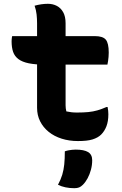

<svg xmlns="http://www.w3.org/2000/svg" viewBox="-20 -730 640 1010"><path d="M44 -540H479Q521 -540 536.5 -521.5Q552 -503 552 -453Q552 -442 551 -430.5Q550 -419 548.5 -409Q547 -399 545 -390H217Q166 -390 131.5 -397Q97 -404 77 -419Q57 -434 49 -457Q41 -480 41 -513Q41 -518 41.5 -523Q42 -528 42.5 -532.5Q43 -537 44 -540ZM546 -167Q548 -158 549 -147.5Q550 -137 550 -129Q550 -92 540 -66Q530 -40 512 -22Q504 -14 492.5 -7.5Q481 -1 466.5 3.5Q452 8 433 10Q414 12 390 12Q344 12 304.5 -0.5Q265 -13 236 -36.5Q207 -60 191 -92Q175 -124 175 -163Q175 -219 175 -274.5Q175 -330 175 -385.5Q175 -441 175 -497Q175 -553 175 -608Q175 -631 172.5 -654Q170 -677 162 -700Q180 -705 197.5 -707.5Q215 -710 232 -710Q258 -710 279 -699Q300 -688 312.5 -665.5Q325 -643 325 -608Q325 -554 325 -500Q325 -446 325 -392Q325 -338 325 -284.5Q325 -231 325 -176Q325 -168 326 -160Q327 -152 329 -144Q343 -141 356 -139.5Q369 -138 385 -138Q419 -138 444.5 -140.5Q470 -143 492.5 -149.5Q515 -156 540 -167ZM321 66Q333 62 342 60.5Q351 59 360 58Q369 57 378 57Q422 57 443.5 70Q465 83 465 113Q465 138 458.5 162.5Q452 187 441 207.5Q430 228 416 242Q406 252 396 256Q386 260 371 260Q347 260 325 255.5Q303 251 285 242Q300 214 307.5 189Q315 164 318 135Q321 106 321 66Z"/></svg>

Font: Recursive Monospace Casual ExtraBold
Style: Regular
Weight: 800
Version: Version 1.047